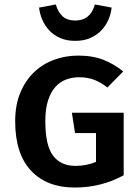

<svg xmlns="http://www.w3.org/2000/svg" viewBox="-20 -827 628 860"><path d="M314 13Q190 13 119 -62.5Q48 -138 48 -284Q48 -357 71 -412Q94 -467 133 -504Q172 -541 223 -559.5Q274 -578 330 -578Q396 -578 444.5 -558.5Q493 -539 532 -507L461 -435Q432 -458 402 -469.5Q372 -481 334 -481Q303 -481 275.5 -470.5Q248 -460 227.5 -437Q207 -414 195 -376.5Q183 -339 183 -284Q183 -176 217.5 -130Q252 -84 318 -84Q368 -84 410 -102V-231H316L302 -322H534V-42Q487 -16 432 -1.5Q377 13 314 13ZM317 -644Q278 -644 249 -657Q220 -670 200.5 -691Q181 -712 169.5 -738.5Q158 -765 155 -793L230 -807Q240 -772 261 -753.5Q282 -735 317 -735Q385 -735 405 -807L480 -793Q477 -765 465.5 -738.5Q454 -712 434 -691Q414 -670 385 -657Q356 -644 317 -644Z"/></svg>

Font: Qnwhxotralxmqkhsjrfbfhwcoqn
Style: Regular
Weight: 500
Designer: Carrois Corporate & Edenspiekermann
Foundry: Carrois Corporate GbR & Edenspiekermann AG
Version: Version 2.001